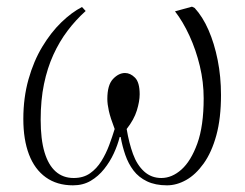

<svg xmlns="http://www.w3.org/2000/svg" viewBox="-20 -542 736 576"><path d="M199 14Q151 14 117.5 -10Q84 -34 67 -78.5Q50 -123 50 -185Q50 -249 65.5 -304Q81 -359 107 -402Q133 -445 164 -475Q195 -505 226 -521L237 -509Q207 -482 182.5 -449.5Q158 -417 140 -377.5Q122 -338 112 -290Q102 -242 102 -183Q102 -124 113.5 -85.5Q125 -47 147 -27.5Q169 -8 201 -8Q230 -8 250 -22Q270 -36 284 -58.5Q298 -81 307.5 -106.5Q317 -132 324 -155Q311 -189 306.5 -209.5Q302 -230 302 -245Q302 -287 319 -305Q336 -323 355 -323Q371 -323 385 -309Q399 -295 399 -259Q399 -238 390.5 -210.5Q382 -183 360 -155Q367 -113 379 -80Q391 -47 412.5 -27.5Q434 -8 464 -8Q496 -8 524.5 -33.5Q553 -59 572 -111.5Q591 -164 591 -247Q591 -296 579.5 -344Q568 -392 548.5 -434.5Q529 -477 505 -508L556 -522L564 -518Q588 -492 605.5 -452Q623 -412 633 -362Q643 -312 643 -257Q643 -187 629 -136Q615 -85 591 -51.5Q567 -18 538.5 -2Q510 14 481 14Q446 14 421 2Q396 -10 380.5 -30.5Q365 -51 356 -77Q347 -103 342 -131H339Q333 -107 321.5 -82Q310 -57 292.5 -35Q275 -13 252 0.5Q229 14 199 14Z"/></svg>

Font: Literata 60pt ExtraLight
Style: Italic
Weight: 250
Italic angle: -2°
Designer: Latin by Veronika Burian and Jose Scaglione. Greek by Irene Vlachou. Cyrillic by Vera Evstafieva
Foundry: TypeTogether
Version: Version 3.103;gftools[0.9.29]